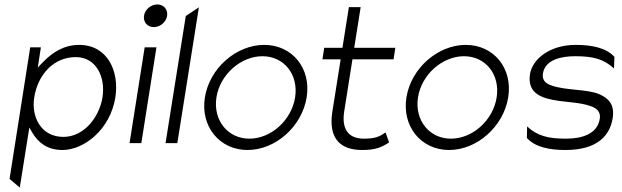

<svg xmlns="http://www.w3.org/2000/svg" viewBox="-20 -664 2798 864"><path d="M23 141 69 180 112 -90 126 -66C152 -23 192 11 261 11C359 11 476 -82 499 -225C518 -345 463 -462 336 -462C266 -462 213 -426 172 -383L150 -360L164 -451H116ZM134 -225C150 -328 221 -407 321 -407C412 -407 456 -319 441 -225C427 -139 360 -48 265 -48C165 -48 120 -138 134 -225Z M628 -593C624 -565 643 -542 672 -542C701 -542 728 -565 732 -593C736 -621 717 -644 688 -644C659 -644 632 -621 628 -593ZM563 -20H616L684 -451H631Z M725 -20H778L875 -631L816 -592Z M902 -226C881 -95 968 11 1094 11C1220 11 1339 -95 1360 -226C1381 -357 1295 -462 1169 -462C1043 -462 923 -357 902 -226ZM954 -226C970 -329 1064 -411 1161 -411C1258 -411 1324 -329 1308 -226C1292 -123 1200 -40 1102 -40C1005 -40 938 -123 954 -226Z M1431 -397H1513L1475 -158C1459 -47 1505 11 1610 11C1672 11 1698 -2 1731 -23L1715 -68C1690 -51 1672 -40 1618 -40C1544 -40 1517 -87 1529 -163L1566 -397H1751L1759 -449H1574L1603 -632H1550L1521 -449H1439Z M1809 -226C1788 -95 1875 11 2001 11C2127 11 2246 -95 2267 -226C2288 -357 2202 -462 2076 -462C1950 -462 1830 -357 1809 -226ZM1861 -226C1877 -329 1971 -411 2068 -411C2165 -411 2231 -329 2215 -226C2199 -123 2107 -40 2009 -40C1912 -40 1845 -123 1861 -226Z M2365 -331C2353 -253 2404 -226 2471 -214C2522 -204 2592 -204 2639 -186C2660 -179 2685 -164 2679 -129C2668 -61 2599 -40 2527 -40C2447 -40 2399 -52 2352 -95L2351 -43C2389 -1 2454 11 2525 11C2670 11 2725 -56 2737 -132C2747 -194 2718 -222 2677 -240C2622 -264 2524 -256 2460 -280C2440 -287 2418 -300 2423 -333C2433 -395 2504 -411 2568 -411C2648 -411 2696 -399 2743 -356L2745 -408C2707 -450 2641 -462 2570 -462C2454 -462 2376 -398 2365 -331Z"/></svg>

Font: Charger Sport
Style: ExLitObl
Weight: 200
Designer: Jasper
Foundry: Cannot Into Space Fonts
Version: Version 1.1